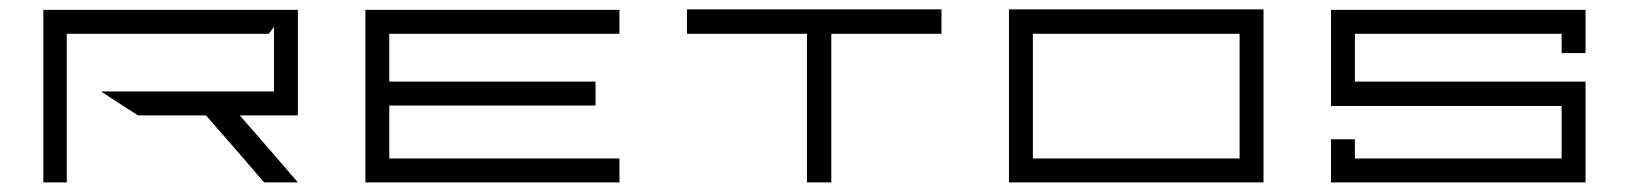

<svg xmlns="http://www.w3.org/2000/svg" viewBox="-20 -380 3393 400"><path d="M600.6 0Q577.1 0 530.3 0Q490.2 -46.9 409.2 -139.6Q362.3 -139.6 267.6 -139.6Q241.2 -156.2 190.4 -189.5Q310.5 -189.5 550.8 -189.5Q550.8 -234.4 550.8 -324.2Q546.9 -319.3 540 -309.6Q399.4 -309.6 119.1 -309.6Q119.1 -206.1 119.1 0Q103.5 0 70.3 0Q70.3 -120.1 70.3 -359.4Q82 -359.4 105.5 -359.4Q110.4 -359.4 119.1 -359.4Q262.7 -359.4 550.8 -359.4Q559.6 -359.4 578.1 -359.4Q585.9 -359.4 600.6 -359.4Q600.6 -286.1 600.6 -139.6Q585.9 -139.6 556.6 -139.6Q554.7 -139.6 550.8 -139.6Q526.4 -139.6 479.5 -139.6Q509.8 -104.5 540 -70.3Q570.3 -35.2 600.6 0Z M1270.5 -309.6Q1111.3 -309.6 791 -309.6Q791 -276.4 791 -210Q934.6 -210 1220.7 -210Q1220.7 -193.4 1220.7 -160.2Q1078.1 -160.2 791 -160.2Q791 -123 791 -49.8Q951.2 -49.8 1270.5 -49.8Q1270.5 -33.2 1270.5 0Q1111.3 0 791 0Q791 0 791 0Q774.4 0 741.2 0Q741.2 -120.1 741.2 -359.4Q757.8 -359.4 791 -359.4Q791 -359.4 791 -359.4Q951.2 -359.4 1270.5 -359.4Q1270.5 -347.7 1270.5 -335Q1270.5 -322.3 1270.5 -309.6Z M1941.4 -360.4Q1941.4 -343.8 1941.4 -309.6Q1865.2 -309.6 1711.9 -309.6Q1711.9 -207 1711.9 0Q1695.3 0 1661.1 0Q1661.1 -103.5 1661.1 -309.6Q1578.1 -309.6 1411.1 -309.6Q1411.1 -327.1 1411.1 -360.4Q1495.1 -360.4 1661.1 -360.4Q1677.7 -360.4 1711.9 -360.4Q1769.5 -360.4 1826.2 -360.4Q1883.8 -360.4 1941.4 -360.4Z M2562.5 -360.4Q2579.1 -360.4 2612.3 -360.4Q2612.3 -240.2 2612.3 0Q2435.5 0 2082 0Q2082 -120.1 2082 -360.4Q2202.1 -360.4 2322.3 -360.4Q2442.4 -360.4 2562.5 -360.4ZM2562.5 -49.8Q2562.5 -136.7 2562.5 -309.6Q2418.9 -309.6 2131.8 -309.6Q2131.8 -223.6 2131.8 -49.8Q2240.2 -49.8 2347.7 -49.8Q2455.1 -49.8 2562.5 -49.8Z M3233.4 -359.4Q3250 -359.4 3283.2 -359.4Q3283.2 -342.8 3283.2 -309.6Q3283.2 -295.9 3283.2 -269.5Q3266.6 -269.5 3233.4 -269.5Q3233.4 -283.2 3233.4 -309.6Q3089.8 -309.6 2802.7 -309.6Q2802.7 -276.4 2802.7 -210Q2946.3 -210 3233.4 -210Q3236.3 -210 3243.2 -210Q3256.8 -210 3283.2 -210Q3283.2 -156.2 3283.2 -49.8Q3283.2 -33.2 3283.2 0Q3266.6 0 3233.4 0Q3089.8 0 2802.7 0Q2786.1 0 2752.9 0Q2752.9 -16.6 2752.9 -49.8Q2752.9 -62.5 2752.9 -89.8Q2769.5 -89.8 2802.7 -89.8Q2802.7 -76.2 2802.7 -49.8Q2946.3 -49.8 3233.4 -49.8Q3233.4 -85.9 3233.4 -159.2Q3089.8 -159.2 2802.7 -159.2Q2786.1 -159.2 2752.9 -159.2Q2752.9 -226.6 2752.9 -359.4Q2769.5 -359.4 2802.7 -359.4Q2910.2 -359.4 3018.6 -359.4Q3126 -359.4 3233.4 -359.4Z"/></svg>

Font: Tsing
Style: Bold
Weight: 400
Designer: iepn
Foundry: Jiangxue academy
Version: Version 1.0